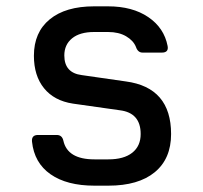

<svg xmlns="http://www.w3.org/2000/svg" viewBox="-20 -578 640 606"><path d="M278 8Q191 8 139.5 -28Q88 -64 81 -131Q79 -152 100 -152H159Q176 -152 180 -134Q193 -75 278 -75H322Q371 -75 397.5 -96Q424 -117 424 -155Q424 -222 358 -230L210 -251Q151 -260 119 -299.5Q87 -339 87 -402Q87 -476 137 -517Q187 -558 277 -558H321Q398 -558 448 -524Q498 -490 509 -433Q513 -412 491 -412H430Q415 -412 409 -430Q401 -450 378 -463.5Q355 -477 321 -477H277Q232 -477 207.5 -457Q183 -437 183 -403Q183 -348 238 -341L377 -321Q520 -302 520 -155Q520 -77 468.5 -34.5Q417 8 322 8Z"/></svg>

Font: Pitagon Sans Mono Medium
Style: Regular
Weight: 500
Monospace: yes
Designer: Travis Tran
Foundry: Pitagon
Version: Version 1.001; ttfautohint (v1.8.4.7-5d5b);gftools[0.9.26]